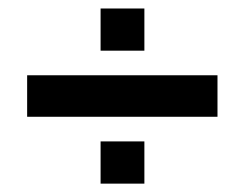

<svg xmlns="http://www.w3.org/2000/svg" viewBox="-20 -591 576 452"><path d="M43.9 -316.1V-413.8H492V-316.1ZM216.8 -471.7V-571H319.9V-471.7ZM216.8 -158.7V-258.1H319.9V-158.7Z"/></svg>

Font: Big Shoulders Text SC Thin
Style: Regular
Weight: 100
Designer: Patric King
Foundry: XO Type Co
Version: Version 2.002